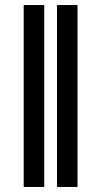

<svg xmlns="http://www.w3.org/2000/svg" viewBox="-20 -743 410 763"><path d="M155.8 -723.1V0H74.2V-723.1ZM288.1 -723.1V0H206.5V-723.1Z"/></svg>

Font: Karasuma Gothic
Style: Regular
Weight: 500
Designer: Rasmus Andersson / Ryoko Nishizuka
Foundry: Genbu
Version: Version 1.00